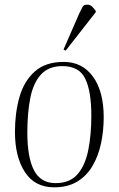

<svg xmlns="http://www.w3.org/2000/svg" viewBox="-20 -788 509 822"><path d="M212 14Q129 14 86.5 -51.5Q44 -117 44 -223Q44 -305 63.5 -373Q83 -441 129 -482Q175 -523 253 -523Q332 -523 378 -460Q424 -397 424 -286Q424 -228 412.5 -174Q401 -120 376 -77.5Q351 -35 310.5 -10.5Q270 14 212 14ZM218 -4Q278 -4 311 -41Q344 -78 357.5 -143.5Q371 -209 371 -293Q371 -397 345 -451Q319 -505 247 -505Q188 -505 155 -468.5Q122 -432 109.5 -367.5Q97 -303 97 -220Q97 -114 125.5 -59Q154 -4 218 -4ZM261 -571 252 -576 320 -732Q329 -751 334 -759.5Q339 -768 354 -768Q365 -768 373 -761Q381 -754 390 -741V-736Z"/></svg>

Font: Display Extralight
Style: Italic
Weight: 200
Italic angle: -2°
Designer: Latin by Veronika Burian and Jose Scaglione. Greek by Irene Vlachou. Cyrillic by Vera Evstafieva
Foundry: TypeTogether
Version: Version 3.002